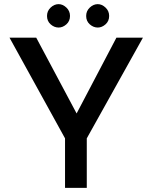

<svg xmlns="http://www.w3.org/2000/svg" viewBox="-20 -907 736 927"><path d="M294 -239 26 -725H155L366 -329L333 -327L542 -725H670L399 -239V0H294ZM207 -830Q207 -854 224.5 -870.5Q242 -887 263 -887Q283 -887 300.5 -870.5Q318 -854 318 -830Q318 -805 300.5 -789.5Q283 -774 263 -774Q242 -774 224.5 -789.5Q207 -805 207 -830ZM396 -830Q396 -854 413.5 -870.5Q431 -887 452 -887Q472 -887 489.5 -870.5Q507 -854 507 -830Q507 -805 489.5 -789.5Q472 -774 452 -774Q431 -774 413.5 -789.5Q396 -805 396 -830Z"/></svg>

Font: Reem Kufi
Style: Regular
Weight: 400
Designer: Khaled Hosny
Version: Version 1.6